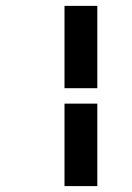

<svg xmlns="http://www.w3.org/2000/svg" viewBox="-20 -690 450 657"><path d="M200.7 -388.2V-669.9H313V-388.2ZM200.7 -53.2V-335.4H313V-53.2Z"/></svg>

Font: Elstob ExtraBold
Style: Italic
Weight: 800
Italic angle: -20°
Designer: Peter S. Baker
Version: Version 1.015